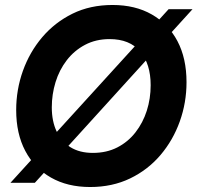

<svg xmlns="http://www.w3.org/2000/svg" viewBox="-20 -734 793 771"><path d="M342 17Q251 17 184.5 -21Q118 -59 81.5 -128Q45 -197 45 -292Q45 -374 72 -449.5Q99 -525 149.5 -584.5Q200 -644 271 -679Q342 -714 432 -714Q523 -714 589.5 -676Q656 -638 692.5 -569Q729 -500 729 -404Q729 -322 702 -246.5Q675 -171 624.5 -111.5Q574 -52 502.5 -17.5Q431 17 342 17ZM353 -120Q408 -120 451 -142Q494 -164 524 -202.5Q554 -241 569.5 -289.5Q585 -338 585 -392Q585 -477 543 -527Q501 -577 420 -577Q365 -577 321.5 -554Q278 -531 248 -492Q218 -453 203 -404Q188 -355 188 -303Q188 -247 207.5 -206Q227 -165 263.5 -142.5Q300 -120 353 -120ZM22 0 657 -697H753L120 0Z"/></svg>

Font: Hanken Grotesk ExtraBold
Style: Italic
Weight: 800
Italic angle: -8°
Designer: Alfredo Marco Pradil
Foundry: Hanken Design Co.
Version: Version 3.013